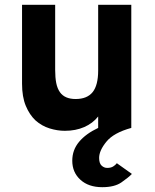

<svg xmlns="http://www.w3.org/2000/svg" viewBox="-20 -531 642 797"><path d="M404.5 246Q347.5 246 313.8 215.2Q280 184.5 280 136Q280 91.5 308.2 57.8Q336.5 24 387.5 0V-47.5Q365 -19 329.5 -3.5Q294 12 249 12Q218 12 185.8 2Q153.5 -8 127.5 -31Q102.5 -54.5 87 -91.8Q71.5 -129 71.5 -184V-511H209V-240.5Q209 -209 213.5 -186.2Q218 -163.5 229 -148Q249 -120 294 -120Q341.5 -120 364.5 -148.5Q387.5 -177 387.5 -238.5V-511H525V0Q452 20 421.8 57Q391.5 94 391.5 124.5Q391.5 147 401.8 156.5Q412 166 425 166Q440 166 449.5 160.2Q459 154.5 465 146.5L527.5 191Q513 206 484.2 226Q455.5 246 404.5 246Z"/></svg>

Font: Overpass ExtraBold
Style: Regular
Weight: 800
Designer: Delve Withrington, Dave Bailey, Thomas Jockin
Foundry: Delve Fonts LLC
Version: Version 4.000; ttfautohint (v1.8.3)